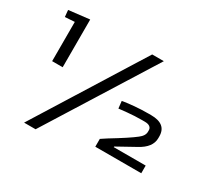

<svg xmlns="http://www.w3.org/2000/svg" viewBox="-140 -775 1096 1042"><g transform="rotate(30 408.5 -254.0)"><path d="M84 -531 24 -527 20 -569 150 -584V-285H84ZM536 -588H609L191 80H119ZM519 -49 554 -72Q658 -135 697 -166Q726 -188 726 -213V-223Q726 -236 715.5 -244Q705 -252 683 -252H668Q620 -252 575.5 -247.5Q531 -243 524 -242L519 -287Q546 -292 590 -296Q634 -300 681 -300H695Q792 -300 792 -222V-211Q792 -153 719 -114L607 -52V-48H807V0H519Z"/></g></svg>

Font: Gold
Style: Regular
Weight: 400
Designer: jaiki
Version: Version 1.000